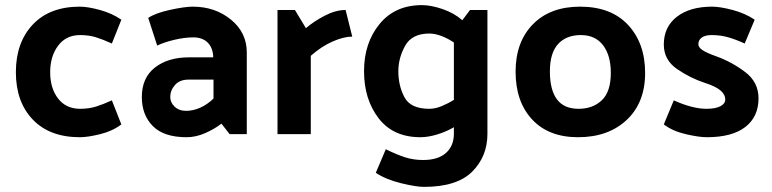

<svg xmlns="http://www.w3.org/2000/svg" viewBox="-20 -524 3014 750"><path d="M293 -387Q238 -387 207 -345.5Q176 -304 176 -242Q176 -179 207 -139Q238 -99 293 -99Q327 -99 354.5 -107.5Q382 -116 417 -132L454 -38Q420 -12 371.5 0Q323 12 292 12Q174 12 108 -57Q42 -126 42 -242Q42 -358 108 -428Q174 -498 292 -498Q323 -498 370.5 -485Q418 -472 454 -447L417 -354Q382 -370 354.5 -378.5Q327 -387 293 -387Z M645 -145Q645 -124 662 -107.5Q679 -91 707 -91Q734 -91 761.5 -103Q789 -115 814 -139V-213H716Q682 -213 663.5 -192Q645 -171 645 -145ZM709 12Q620 12 577 -31.5Q534 -75 534 -145Q534 -220 585 -260Q636 -300 718 -300H813Q812 -337 791.5 -357.5Q771 -378 735 -378Q701 -378 661 -368.5Q621 -359 594 -346L559 -454Q587 -473 644.5 -485.5Q702 -498 733 -498Q820 -498 882 -447.5Q944 -397 944 -319V0H877L845 -41Q818 -20 781.5 -4Q745 12 709 12Z M1330 -485 1356 -381Q1323 -381 1279.5 -362Q1236 -343 1194 -306V0H1064V-485H1132L1175 -414Q1205 -440 1248 -462.5Q1291 -485 1330 -485Z M1657 -393Q1589 -393 1562.5 -345Q1536 -297 1536 -246Q1536 -189 1560 -144Q1584 -99 1657 -99Q1680 -99 1705.5 -109.5Q1731 -120 1753 -134V-358Q1731 -373 1705.5 -383Q1680 -393 1657 -393ZM1884 -485V-1Q1884 87 1824.5 146.5Q1765 206 1636 206Q1605 206 1546 191.5Q1487 177 1448 151L1487 59Q1532 81 1564 91Q1596 101 1633 101Q1691 101 1722 73.5Q1753 46 1753 -2V-27Q1722 -9 1687 1.5Q1652 12 1622 12Q1516 12 1459 -62Q1402 -136 1402 -246Q1402 -356 1462.5 -430Q1523 -504 1628 -504Q1664 -504 1709 -488.5Q1754 -473 1786 -445L1816 -485Z M2238 12Q2123 12 2058.5 -57.5Q1994 -127 1994 -244Q1994 -360 2061.5 -429Q2129 -498 2246 -498Q2367 -498 2433.5 -426.5Q2500 -355 2500 -239Q2500 -123 2428 -55.5Q2356 12 2238 12ZM2366 -239Q2366 -308 2335.5 -347.5Q2305 -387 2249 -387Q2192 -387 2160 -352Q2128 -317 2128 -245Q2128 -173 2155.5 -136Q2183 -99 2240 -99Q2296 -99 2331 -132.5Q2366 -166 2366 -239Z M2889 -354Q2854 -370 2824 -378.5Q2794 -387 2760 -387Q2735 -387 2721.5 -377.5Q2708 -368 2708 -351Q2708 -339 2724.5 -328Q2741 -317 2778 -304Q2839 -282 2891 -242.5Q2943 -203 2943 -140Q2943 -68 2891.5 -28Q2840 12 2741 12Q2710 12 2658.5 0Q2607 -12 2573 -38L2612 -132Q2647 -116 2679.5 -107.5Q2712 -99 2739 -99Q2775 -99 2794 -109Q2813 -119 2813 -135Q2813 -155 2794 -171Q2775 -187 2734 -200Q2676 -219 2624.5 -254.5Q2573 -290 2573 -350Q2573 -419 2624 -458.5Q2675 -498 2762 -498Q2793 -498 2842 -485Q2891 -472 2928 -447Z"/></svg>

Font: Palanquin Dark
Style: Regular
Weight: 400
Designer: Pria Ravichandran
Version: Version 1.001